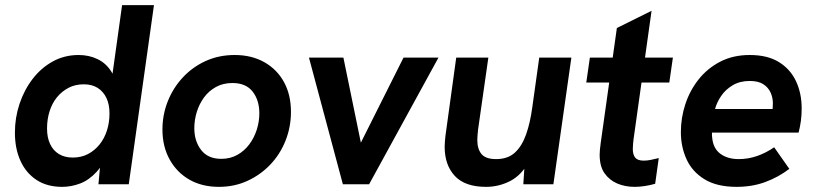

<svg xmlns="http://www.w3.org/2000/svg" viewBox="-20 -717 3176 747"><path d="M222 10Q163 10 122 -17Q81 -44 59.5 -91.5Q38 -139 38 -201Q38 -259 56 -313Q74 -367 107 -410Q140 -453 185.5 -478Q231 -503 286 -503Q327 -503 360.5 -486.5Q394 -470 414 -437Q434 -404 433 -353L408 -360L455 -697H579L481 0H363L375 -132L406 -139Q385 -80 355.5 -48Q326 -16 291.5 -3Q257 10 222 10ZM263 -104Q296 -104 322 -117.5Q348 -131 367 -154.5Q386 -178 396 -209Q406 -240 406 -276Q406 -311 394 -336Q382 -361 360 -375Q338 -389 306 -389Q273 -389 247 -375.5Q221 -362 202 -339Q183 -316 173 -284.5Q163 -253 163 -217Q163 -182 175 -156.5Q187 -131 209.5 -117.5Q232 -104 263 -104Z M832 10Q766 10 717 -18Q668 -46 640 -96.5Q612 -147 612 -213Q612 -271 633 -323.5Q654 -376 692 -416.5Q730 -457 781 -480Q832 -503 893 -503Q959 -503 1008.5 -475Q1058 -447 1085 -397.5Q1112 -348 1112 -282Q1112 -223 1091 -170Q1070 -117 1032 -77Q994 -37 943 -13.5Q892 10 832 10ZM841 -99Q876 -99 903.5 -114.5Q931 -130 950 -155.5Q969 -181 979 -212.5Q989 -244 989 -276Q989 -327 963 -360.5Q937 -394 884 -394Q848 -394 820 -378.5Q792 -363 773.5 -337.5Q755 -312 745.5 -281Q736 -250 736 -218Q736 -168 762.5 -133.5Q789 -99 841 -99Z M1314 0 1182 -493H1316L1384 -162L1550 -493H1686L1416 0Z M1871 10Q1789 10 1749.5 -32.5Q1710 -75 1710 -146Q1710 -157 1711 -167Q1712 -177 1713 -188L1755 -493H1880L1840 -213Q1839 -202 1838 -192Q1837 -182 1837 -173Q1837 -137 1853.5 -117.5Q1870 -98 1910 -98Q1956 -98 1983.5 -123.5Q2011 -149 2027 -194.5Q2043 -240 2051 -300L2078 -493H2203L2133 0H2016L2023 -107L2041 -93Q2010 -36 1965.5 -13Q1921 10 1871 10Z M2449 10Q2412 10 2381.5 -3Q2351 -16 2332 -43Q2313 -70 2313 -115Q2313 -124 2314 -134Q2315 -144 2317 -160L2380 -608L2515 -675L2445 -176Q2444 -167 2443 -157Q2442 -147 2442 -137Q2442 -115 2451.5 -103.5Q2461 -92 2485 -92Q2498 -92 2512 -95Q2526 -98 2543 -102L2529 -2Q2508 4 2487.5 7Q2467 10 2449 10ZM2261 -396 2275 -493H2598L2584 -396Z M2846 10Q2769 10 2721 -19.5Q2673 -49 2651 -97.5Q2629 -146 2629 -203Q2629 -259 2646.5 -312Q2664 -365 2698 -408Q2732 -451 2782 -477Q2832 -503 2897 -503Q2966 -503 3010.5 -475.5Q3055 -448 3077 -401Q3099 -354 3099 -295Q3099 -270 3096 -247Q3093 -224 3087 -201H2750Q2750 -195 2750 -190Q2750 -185 2751 -180Q2755 -139 2783 -118.5Q2811 -98 2854 -98Q2891 -98 2925.5 -110Q2960 -122 2992 -144L3051 -60Q3009 -28 2958 -9Q2907 10 2846 10ZM2982 -270Q2985 -283 2986 -293Q2987 -303 2987 -315Q2987 -337 2978 -357Q2969 -377 2949.5 -389.5Q2930 -402 2897 -402Q2859 -402 2831 -385.5Q2803 -369 2786 -344Q2769 -319 2762 -293H3023Z"/></svg>

Font: Hanken Grotesk
Style: Bold Italic
Weight: 700
Italic angle: -8°
Designer: Alfredo Marco Pradil
Foundry: Hanken Design Co.
Version: Version 3.013